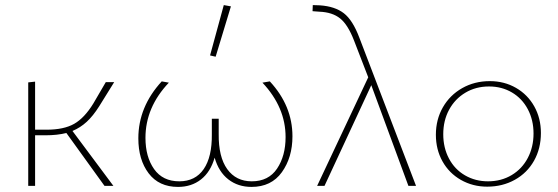

<svg xmlns="http://www.w3.org/2000/svg" viewBox="-20 -731 2194 755"><path d="M265 -216 426 0H391L241 -208Q205 -199 159 -199H118V0H91V-407L118 -410V-221H163Q231 -221 271.5 -244Q312 -267 347 -324L396 -408H429L370 -313Q346 -275 321 -252Q296 -229 265 -216Z M1130 -195Q1130 -112 1088.5 -54Q1047 4 969 4Q916 4 878 -25.5Q840 -55 824 -111Q808 -55 770.5 -25.5Q733 4 680 4Q605 4 564.5 -49.5Q524 -103 524 -187Q524 -311 616 -411L644 -406Q552 -309 552 -189Q552 -114 586 -66Q620 -18 685 -18Q748 -18 781 -66Q814 -114 813 -203V-264H840V-204Q839 -114 873.5 -66Q908 -18 970 -18Q1036 -18 1069.5 -68Q1103 -118 1103 -192Q1103 -309 1012 -406L1041 -411Q1130 -315 1130 -195ZM806 -513 860 -711 888 -706 828 -508Z M1586 0 1440 -396 1256 0H1227L1428 -427L1372 -572Q1348 -634 1317.5 -658.5Q1287 -683 1236 -685L1209 -687L1210 -711L1238 -710Q1297 -706 1332 -679Q1367 -652 1393 -583L1616 0Z M1694 -201Q1694 -261 1721.5 -309Q1749 -357 1797.5 -384.5Q1846 -412 1906 -412Q1963 -412 2009 -385.5Q2055 -359 2081 -312.5Q2107 -266 2107 -208Q2107 -147 2080 -99Q2053 -51 2004.5 -24Q1956 3 1896 3Q1839 3 1792.5 -23.5Q1746 -50 1720 -96.5Q1694 -143 1694 -201ZM2078 -206Q2078 -259 2055.5 -301.5Q2033 -344 1993 -367.5Q1953 -391 1903 -391Q1851 -391 1810 -366.5Q1769 -342 1746 -299.5Q1723 -257 1723 -203Q1723 -150 1745.5 -107.5Q1768 -65 1808.5 -41.5Q1849 -18 1899 -18Q1951 -18 1992 -42.5Q2033 -67 2055.5 -110Q2078 -153 2078 -206Z"/></svg>

Font: Ysabeau Extralight
Style: Regular
Weight: 200
Designer: Christian Thalmann (Catharsis Fonts)
Version: Version 0.003